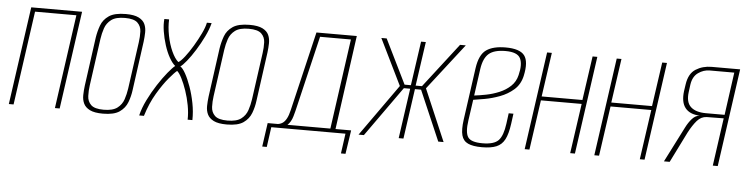

<svg xmlns="http://www.w3.org/2000/svg" viewBox="-41 -684 3765 967"><g transform="rotate(5 1841.5 -200.5)"><path d="M14 0 84 -495H341L271 0H247L314 -475H105L38 0Z M490 7Q447 7 424 -4.5Q401 -16 392 -35Q383 -54 383.5 -77.5Q384 -101 387 -125L421 -372Q426 -404 437 -434Q448 -464 476.5 -483.5Q505 -503 562 -503Q604 -503 627 -491.5Q650 -480 658.5 -461Q667 -442 666.5 -419Q666 -396 663 -372L629 -125Q625 -93 613.5 -62.5Q602 -32 574 -12.5Q546 7 490 7ZM492 -13Q538 -13 561 -30.5Q584 -48 593 -75Q602 -102 606 -130L639 -367Q643 -395 642 -421.5Q641 -448 623 -465.5Q605 -483 559 -483Q513 -483 490 -465.5Q467 -448 458 -421.5Q449 -395 445 -367L412 -130Q408 -102 409 -75Q410 -48 428 -30.5Q446 -13 492 -13Z M673 0Q682 -38 702.5 -79.5Q723 -121 748 -159.5Q773 -198 796 -226Q819 -254 832 -264Q817 -276 802 -302.5Q787 -329 776 -363.5Q765 -398 759.5 -433Q754 -468 757 -495H781Q779 -457 787.5 -413.5Q796 -370 812 -335Q828 -300 846 -285Q858 -291 877.5 -316Q897 -341 917 -374.5Q937 -408 952.5 -440.5Q968 -473 972 -495H996Q988 -463 970 -426Q952 -389 930.5 -354.5Q909 -320 889 -295.5Q869 -271 858 -264Q870 -257 884.5 -231Q899 -205 912.5 -167Q926 -129 934.5 -85.5Q943 -42 942 0H918Q919 -34 912 -72Q905 -110 893 -145Q881 -180 868 -205.5Q855 -231 844 -240Q832 -231 804.5 -198.5Q777 -166 747 -115.5Q717 -65 697 0Z M1116 7Q1073 7 1050 -4.5Q1027 -16 1018 -35Q1009 -54 1009.5 -77.5Q1010 -101 1013 -125L1047 -372Q1052 -404 1063 -434Q1074 -464 1102.5 -483.5Q1131 -503 1188 -503Q1230 -503 1253 -491.5Q1276 -480 1284.5 -461Q1293 -442 1292.5 -419Q1292 -396 1289 -372L1255 -125Q1251 -93 1239.5 -62.5Q1228 -32 1200 -12.5Q1172 7 1116 7ZM1118 -13Q1164 -13 1187 -30.5Q1210 -48 1219 -75Q1228 -102 1232 -130L1265 -367Q1269 -395 1268 -421.5Q1267 -448 1249 -465.5Q1231 -483 1185 -483Q1139 -483 1116 -465.5Q1093 -448 1084 -421.5Q1075 -395 1071 -367L1038 -130Q1034 -102 1035 -75Q1036 -48 1054 -30.5Q1072 -13 1118 -13Z M1304 102 1321 -18H1373Q1387 -20 1397.5 -27.5Q1408 -35 1416.5 -51Q1425 -67 1431 -93L1526 -494H1730L1664 -18H1743L1725 102H1702L1716 1H1341L1327 102ZM1421 -18H1638L1702 -474H1546L1461 -116Q1456 -93 1447.5 -63.5Q1439 -34 1421 -18Z M1782 0 1968 -262 1854 -495H1881L1991 -271H2023L2055 -494H2079L2047 -271H2079L2252 -495H2281L2100 -262L2212 0H2185L2076 -253H2045L2009 0H1985L2021 -253H1989L1809 0Z M2406 9Q2361 9 2336 -2.5Q2311 -14 2303.5 -42Q2296 -70 2303 -121L2340 -385Q2350 -454 2384.5 -478Q2419 -502 2482 -502Q2554 -502 2577.5 -471Q2601 -440 2585 -367Q2575 -323 2544.5 -296.5Q2514 -270 2475 -255.5Q2436 -241 2399.5 -234.5Q2363 -228 2342 -225L2327 -120Q2318 -59 2333.5 -35Q2349 -11 2407 -11Q2466 -11 2488.5 -35Q2511 -59 2519 -120L2526 -173H2550L2543 -121Q2536 -70 2521.5 -42Q2507 -14 2479.5 -2.5Q2452 9 2406 9ZM2345 -247Q2371 -250 2404.5 -256.5Q2438 -263 2470.5 -276.5Q2503 -290 2527 -312.5Q2551 -335 2559 -369Q2573 -425 2558 -454.5Q2543 -484 2483 -484Q2426 -484 2399 -461Q2372 -438 2364 -383Z M2622 0 2692 -495H2716L2684 -272H2890L2922 -495H2946L2876 0H2852L2888 -252H2682L2646 0Z M2974 0 3044 -495H3068L3036 -272H3242L3274 -495H3298L3228 0H3204L3240 -252H3034L2998 0Z M3326 0 3417 -179Q3430 -205 3447 -224Q3464 -243 3485 -245Q3435 -247 3412 -276Q3389 -305 3396 -361L3401 -395Q3409 -451 3444 -473Q3479 -495 3524 -495H3668L3598 0H3573L3607 -242L3521 -241Q3493 -240 3472.5 -216.5Q3452 -193 3432 -155L3355 0ZM3515 -260H3610L3640 -476H3516Q3485 -476 3458 -457Q3431 -438 3425 -397L3420 -359Q3413 -307 3438.5 -283.5Q3464 -260 3515 -260Z"/></g></svg>

Font: Alumni Sans Thin
Style: Italic
Weight: 100
Italic angle: -8°
Designer: Robert E. Leuschke
Foundry: Robert E. Leuschke
Version: Version 1.016